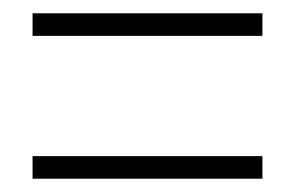

<svg xmlns="http://www.w3.org/2000/svg" viewBox="-20 -497 445 289"><path d="M29 -443V-477H375V-443ZM29 -228V-262H375V-228Z"/></svg>

Font: Noto Sans Myanmar UI ExtraCondensed ExtraLight
Style: Regular
Weight: 200
Width: 2
Designer: Monotype Design Team
Foundry: Monotype Imaging Inc.
Version: Version 2.103; ttfautohint (v1.8.4.7-5d5b)